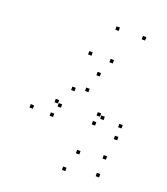

<svg xmlns="http://www.w3.org/2000/svg" viewBox="-152 -934 925 1062"><g transform="rotate(20 310.0 -403.0)"><path d="M328.3 -432.2V-452.2H308.3V-432.2ZM434.8 -326.2V-346.2H414.8V-326.2ZM426.1 -270.8V-290.8H406.1V-270.8ZM459.8 -315.7V-335.7H439.8V-315.7ZM191.1 -315.7V-335.7H171.1V-315.7ZM191.1 -236.3V-256.3H171.1V-236.3ZM568.8 -236.3V-256.3H548.8V-236.3ZM568.8 -306.1V-326.1H548.8V-306.1ZM357.6 -535.3V-555.3H337.6V-535.3ZM70.8 -241V-261H50.8V-241ZM357.6 22V2H337.6V22ZM544.7 -9.1V-29.1H524.7V-9.1ZM546.9 -114.1V-134.1H526.9V-114.1ZM398.7 -91V-111H378.7V-91ZM214.7 -299.5V-319.5H194.7V-299.5ZM254.2 -410.8V-430.8H234.2V-410.8ZM369.8 -807.7V-827.7H349.8V-807.7ZM525.2 -807.7V-827.7H505.2V-807.7ZM400.4 -627.4V-647.4H380.4V-627.4ZM275.1 -627.4V-647.4H255.1V-627.4Z"/></g></svg>

Font: Monaspace Argon Dots Var
Style: Regular
Weight: 400
Designer: Riley Cran and the Lettermatic Team
Version: Version 1.100 (Monaspace Argon Dots)